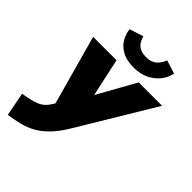

<svg xmlns="http://www.w3.org/2000/svg" viewBox="-310 -868 1225 1225"><g transform="rotate(45 302.0 -256.0)"><path d="M-10 227 -41 67Q33 56 74 39Q115 22 140 -19L153 -40L23 -510H234L290 -252L434 -510H645L337 2Q298 67 258.5 108Q219 149 177.5 172.5Q136 196 90 207.5Q44 219 -10 227ZM345 -554Q279 -554 238 -577Q197 -600 177 -635.5Q157 -671 153 -709L247 -739Q259 -695 284 -676Q309 -657 354 -657Q399 -657 424.5 -679.5Q450 -702 463 -738L554 -709Q545 -666 517 -631Q489 -596 445.5 -575Q402 -554 345 -554Z"/></g></svg>

Font: Mulish ExtraBlack
Style: Italic
Weight: 1000
Italic angle: -9°
Designer: Vernon Adams
Foundry: Vernon Adams
Version: Version 3.603; ttfautohint (v1.8.3)